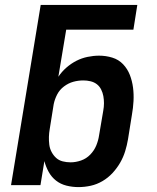

<svg xmlns="http://www.w3.org/2000/svg" viewBox="-20 -755 640 783"><path d="M300 8Q275 8 251 2Q227 -4 208.5 -18.5Q190 -33 178.5 -54Q167 -75 161 -98L145 0H25L146 -735H540L524 -634H250L218 -442Q232 -463 251 -479.5Q270 -496 291.5 -507Q313 -518 337 -523Q361 -528 384 -528Q412 -528 438 -520Q464 -512 482 -493Q500 -474 509.5 -449.5Q519 -425 522.5 -398Q526 -371 524.5 -343Q523 -315 518 -287L502 -187Q498 -163 490.5 -138.5Q483 -114 470 -91.5Q457 -69 439 -49.5Q421 -30 398 -16.5Q375 -3 350 2.5Q325 8 300 8ZM268 -93Q289 -93 310.5 -100.5Q332 -108 348 -124.5Q364 -141 372.5 -161.5Q381 -182 384 -203L401 -303Q404 -319 404 -334Q404 -349 401.5 -363Q399 -377 392.5 -390Q386 -403 375 -411.5Q364 -420 349.5 -423.5Q335 -427 320 -427Q299 -427 279 -421.5Q259 -416 241 -402.5Q223 -389 213 -369.5Q203 -350 199 -330L183 -230Q180 -213 179.5 -197Q179 -181 181 -165Q183 -149 190.5 -135Q198 -121 209 -111Q220 -101 235.5 -97Q251 -93 268 -93Z"/></svg>

Font: Iosevka Aile
Style: Bold Italic
Weight: 700
Italic angle: -9°
Designer: Belleve Invis
Foundry: Belleve Invis
Version: Version 28.0.1; ttfautohint (v1.8.4)